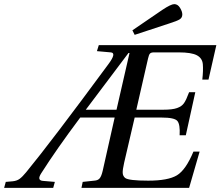

<svg xmlns="http://www.w3.org/2000/svg" viewBox="-73 -911 1069 931"><path d="M569 -764 714 -863Q756 -891 772 -891Q789 -891 800 -873Q811 -855 811 -841Q811 -825 798 -817Q785 -809 750 -798L580 -742ZM-53 0 -45 -29 -11 -32Q9 -34 22.5 -44Q36 -54 54 -76Q174 -222 452 -599Q494 -655 464 -657L397 -663L406 -692H976L938 -525H908Q913 -570 910.5 -599.5Q908 -629 881.5 -643Q855 -657 794 -657H673Q660 -657 654.5 -651.5Q649 -646 645 -628L588 -379H719Q763 -379 785.5 -387Q808 -395 819 -410.5Q830 -426 844 -464H874L828 -255H798Q801 -308 787 -324.5Q773 -341 711 -341H580L529 -122Q521 -87 522 -72Q523 -57 534 -48Q551 -35 646 -35Q742 -35 785 -61Q828 -87 865 -176H895L844 0H322L328 -29L384 -35Q402 -36 410.5 -46.5Q419 -57 425 -83L483 -341H316Q200 -186 127 -71Q105 -37 134 -34L193 -29L185 0ZM343 -379H492L555 -654H550Z"/></svg>

Font: Lingua Franca
Style: Italic
Weight: 400
Italic angle: -13°
Version: Version 1.19